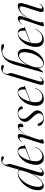

<svg xmlns="http://www.w3.org/2000/svg" viewBox="1238 -2000 770 3286"><g transform="rotate(-90 1623.0 -357.0)"><path d="M398.5 -60Q352.5 8 297.5 8Q254 8 254 -32Q254 -44 257.5 -62.2Q261 -80.5 269.5 -112.2Q278 -144 293.5 -195.5Q242.5 -94.5 185 -43.2Q127.5 8 82 8Q47.5 8 25.2 -25.2Q3 -58.5 14.5 -138.5Q21.5 -192.5 49.2 -245.5Q77 -298.5 118 -342Q159 -385.5 206.2 -411.8Q253.5 -438 300 -438Q324.5 -438 339.2 -432.2Q354 -426.5 361.5 -416.5L422.5 -628.5Q435.5 -674 464.5 -698Q493.5 -722 548.5 -722Q570 -722 581 -714.8Q592 -707.5 592 -697Q592 -688.5 586.2 -682.5Q580.5 -676.5 569 -676.5Q550 -676.5 532.5 -689.8Q515 -703 496 -703Q479 -703 462.8 -685.5Q446.5 -668 445.5 -640Q445.5 -626.5 451 -615.5Q456.5 -604.5 460 -591.2Q463.5 -578 458 -557.5L327 -106Q311 -52 313.5 -35Q316 -18 332.5 -18Q343.5 -18 357.8 -27.2Q372 -36.5 394 -63.5Q397.5 -68 399.5 -67Q401.5 -65.5 398.5 -60ZM73 -138.5Q62 -70 75.8 -41.8Q89.5 -13.5 116.5 -13.5Q134 -13.5 162.2 -34.8Q190.5 -56 221.8 -95Q253 -134 281.8 -187.2Q310.5 -240.5 329 -304.5L352.5 -386Q355.5 -403 345.2 -417.2Q335 -431.5 307 -431.5Q268.5 -431.5 230.2 -405.8Q192 -380 159 -337.5Q126 -295 103 -243Q80 -191 73 -138.5Z M750.5 -139Q725 -69.5 676.8 -30.8Q628.5 8 560.5 8Q499.5 8 467.8 -37.8Q436 -83.5 448.5 -172Q456 -226 478 -274.2Q500 -322.5 532.2 -359.5Q564.5 -396.5 602.5 -417.5Q640.5 -438.5 680 -438.5Q724.5 -438.5 747.5 -407.5Q770.5 -376.5 770 -335Q770 -324 783.5 -327Q788.5 -328 789.5 -325Q790.5 -322 786 -320Q782 -318.5 760.5 -310.2Q739 -302 707.2 -290Q675.5 -278 640.2 -264.5Q605 -251 572.2 -238.2Q539.5 -225.5 517 -217Q512.5 -197.5 509.5 -177Q498.5 -100 523.5 -59.2Q548.5 -18.5 596.5 -18.5Q642.5 -18.5 680.8 -48.2Q719 -78 744.5 -141Q746.5 -146 749.5 -146Q753 -145.5 750.5 -139ZM676 -432Q629.5 -432 585.5 -376.5Q541.5 -321 519 -226Q540.5 -234.5 569.8 -246Q599 -257.5 628.8 -269.2Q658.5 -281 683.2 -290.8Q708 -300.5 720.5 -305.5Q725 -318.5 725 -344Q725 -381.5 711.5 -406.8Q698 -432 676 -432Z M828.5 -359.5Q827 -360.5 829.5 -364.5Q880.5 -437.5 934.5 -437.5Q974 -437.5 974 -399.5Q974 -377 961.8 -342.2Q949.5 -307.5 924.5 -233.5Q948.5 -290.5 978.8 -336.8Q1009 -383 1042 -410.2Q1075 -437.5 1107.5 -437.5Q1130.5 -437.5 1141.5 -423.5Q1152.5 -409.5 1151 -387.5Q1149.5 -368 1138.2 -355Q1127 -342 1111 -342Q1088.5 -342 1088.5 -361Q1088.5 -370 1090.8 -377.5Q1093 -385 1093 -392.5Q1093 -413.5 1078.5 -413.5Q1043.5 -413.5 990.5 -344.2Q937.5 -275 893.5 -132Q885.5 -105 879.8 -86.2Q874 -67.5 874 -51Q874 -39.5 879.5 -34Q885 -28.5 885 -22.5Q885 -13 867.8 -2.5Q850.5 8 826.5 8Q809 8 807.5 -4Q806 -16 814 -41.5L902 -319.5Q919.5 -373.5 916.5 -390.8Q913.5 -408 897.5 -408Q886.5 -408 871.8 -398.8Q857 -389.5 834 -362Q830.5 -358 828.5 -359.5Z M1240 0.5Q1277 0.5 1301.8 -19.8Q1326.5 -40 1327 -72Q1327 -93.5 1312.5 -118.2Q1298 -143 1256 -188Q1226.5 -218.5 1209.8 -239.5Q1193 -260.5 1186.5 -278.2Q1180 -296 1180.5 -317Q1181.5 -349.5 1201.8 -377.2Q1222 -405 1256.2 -421.8Q1290.5 -438.5 1334 -438.5Q1387.5 -438.5 1415.8 -418.5Q1444 -398.5 1444.5 -374.5Q1444.5 -363.5 1438.5 -357.2Q1432.5 -351 1424 -351Q1414 -351 1406.8 -358Q1399.5 -365 1393 -383.5Q1372.5 -431.5 1327.5 -431.5Q1286 -431.5 1258.8 -407.5Q1231.5 -383.5 1231.5 -345.5Q1231.5 -328 1236.5 -311.5Q1241.5 -295 1257.8 -273.2Q1274 -251.5 1308 -218Q1348.5 -176.5 1363.2 -152Q1378 -127.5 1376.5 -97.5Q1374.5 -50.5 1334.2 -21.2Q1294 8 1233 8Q1180.5 8 1146.2 -18.2Q1112 -44.5 1112 -75.5Q1112 -98 1130 -98Q1139.5 -98 1147 -90.2Q1154.5 -82.5 1162 -63Q1179.5 -28 1199 -13.8Q1218.5 0.5 1240 0.5Z M1760.5 -139Q1735 -69.5 1686.8 -30.8Q1638.5 8 1570.5 8Q1509.5 8 1477.8 -37.8Q1446 -83.5 1458.5 -172Q1466 -226 1488 -274.2Q1510 -322.5 1542.2 -359.5Q1574.5 -396.5 1612.5 -417.5Q1650.5 -438.5 1690 -438.5Q1734.5 -438.5 1757.5 -407.5Q1780.5 -376.5 1780 -335Q1780 -324 1793.5 -327Q1798.5 -328 1799.5 -325Q1800.5 -322 1796 -320Q1792 -318.5 1770.5 -310.2Q1749 -302 1717.2 -290Q1685.5 -278 1650.2 -264.5Q1615 -251 1582.2 -238.2Q1549.5 -225.5 1527 -217Q1522.5 -197.5 1519.5 -177Q1508.5 -100 1533.5 -59.2Q1558.5 -18.5 1606.5 -18.5Q1652.5 -18.5 1690.8 -48.2Q1729 -78 1754.5 -141Q1756.5 -146 1759.5 -146Q1763 -145.5 1760.5 -139ZM1686 -432Q1639.5 -432 1595.5 -376.5Q1551.5 -321 1529 -226Q1550.5 -234.5 1579.8 -246Q1609 -257.5 1638.8 -269.2Q1668.5 -281 1693.2 -290.8Q1718 -300.5 1730.5 -305.5Q1735 -318.5 1735 -344Q1735 -381.5 1721.5 -406.8Q1708 -432 1686 -432Z M2110 -722Q2133 -722 2143 -714.8Q2153 -707.5 2153 -697.5Q2153 -676.5 2127.5 -676.5Q2110 -676.5 2090.8 -687Q2071.5 -697.5 2052.5 -697.5Q2034 -697.5 2017.5 -675.5Q2001 -653.5 2001 -629.5Q2001 -614 2006.2 -599.2Q2011.5 -584.5 2014.8 -567.2Q2018 -550 2011 -526.5L1881.5 -96.5Q1867.5 -49.5 1871 -33.8Q1874.5 -18 1889 -18Q1900.5 -18 1915.2 -27.2Q1930 -36.5 1952 -63.5Q1955 -68 1957.5 -67Q1959.5 -65.5 1956.5 -60Q1910 8 1854.5 8Q1795.5 8 1820 -74.5L1986.5 -630Q2000 -675 2030.2 -698.5Q2060.5 -722 2110 -722Z M2230 -553 2150 -270Q2187 -348 2239.5 -392.8Q2292 -437.5 2345.5 -437.5Q2388 -437.5 2413.2 -395.5Q2438.5 -353.5 2426 -266.5Q2418.5 -209 2395.2 -159Q2372 -109 2338.8 -71.5Q2305.5 -34 2268 -13Q2230.5 8 2195 8Q2149.5 8 2126.5 -12.5Q2103.5 -33 2101.5 -80.5L2035.5 -3Q2032 2 2028 1.5Q2024.5 1 2027.5 -10.5L2156.5 -481.5Q2188.5 -597.5 2258.5 -659.8Q2328.5 -722 2454 -722Q2484 -722 2497.5 -714.2Q2511 -706.5 2511 -694Q2511 -672.5 2480 -672.5Q2463 -672.5 2447 -680.2Q2431 -688 2414.8 -696Q2398.5 -704 2381.5 -704Q2330 -704 2289.8 -663.8Q2249.5 -623.5 2230 -553ZM2316.5 -416Q2280.5 -415 2244.5 -383.2Q2208.5 -351.5 2178.5 -302Q2148.5 -252.5 2130 -196.2Q2111.5 -140 2110.5 -90Q2110 -45 2127.8 -24Q2145.5 -3 2178 -3Q2207 -3 2237.5 -24.8Q2268 -46.5 2295.2 -84.5Q2322.5 -122.5 2342 -171Q2361.5 -219.5 2368 -272.5Q2379.5 -353.5 2362.5 -385Q2345.5 -416.5 2316.5 -416Z M2768 -139Q2742.5 -69.5 2694.2 -30.8Q2646 8 2578 8Q2517 8 2485.2 -37.8Q2453.5 -83.5 2466 -172Q2473.5 -226 2495.5 -274.2Q2517.5 -322.5 2549.8 -359.5Q2582 -396.5 2620 -417.5Q2658 -438.5 2697.5 -438.5Q2742 -438.5 2765 -407.5Q2788 -376.5 2787.5 -335Q2787.5 -324 2801 -327Q2806 -328 2807 -325Q2808 -322 2803.5 -320Q2799.5 -318.5 2778 -310.2Q2756.5 -302 2724.8 -290Q2693 -278 2657.8 -264.5Q2622.5 -251 2589.8 -238.2Q2557 -225.5 2534.5 -217Q2530 -197.5 2527 -177Q2516 -100 2541 -59.2Q2566 -18.5 2614 -18.5Q2660 -18.5 2698.2 -48.2Q2736.5 -78 2762 -141Q2764 -146 2767 -146Q2770.5 -145.5 2768 -139ZM2693.5 -432Q2647 -432 2603 -376.5Q2559 -321 2536.5 -226Q2558 -234.5 2587.2 -246Q2616.5 -257.5 2646.2 -269.2Q2676 -281 2700.8 -290.8Q2725.5 -300.5 2738 -305.5Q2742.5 -318.5 2742.5 -344Q2742.5 -381.5 2729 -406.8Q2715.5 -432 2693.5 -432Z M2846 -359.5Q2844 -360.5 2847 -364.5Q2898 -437.5 2952 -437.5Q2991.5 -437.5 2991.5 -398.5Q2991.5 -380.5 2982.2 -350.8Q2973 -321 2961.5 -291Q2950 -261 2943.5 -242Q2979 -314 3018.5 -356.8Q3058 -399.5 3096 -418.5Q3134 -437.5 3164.5 -437.5Q3209.5 -437.5 3213.5 -404Q3217.5 -370.5 3200.5 -318L3129.5 -96.5Q3114 -48 3118.8 -33Q3123.5 -18 3137 -18Q3148 -18 3163 -27.5Q3178 -37 3200 -63.5Q3203.5 -68 3205.5 -67Q3207.5 -65.5 3204.5 -60Q3158.5 8 3101.5 8Q3041.5 8 3067.5 -74.5L3144.5 -315.5Q3161.5 -369 3154.5 -388.2Q3147.5 -407.5 3123.5 -407.5Q3100 -407.5 3061.8 -382Q3023.5 -356.5 2982.2 -298.8Q2941 -241 2909 -144Q2892.5 -93 2888 -72.5Q2883.5 -52 2883.5 -42Q2883.5 -35 2886.5 -30.8Q2889.5 -26.5 2889.5 -19.5Q2889.5 -9 2874.8 -0.5Q2860 8 2837 8Q2819 8 2816.5 -1Q2814 -10 2820 -28L2919.5 -319.5Q2938 -373 2934.5 -390.5Q2931 -408 2915 -408Q2904 -408 2889.2 -398.8Q2874.5 -389.5 2851.5 -362Q2848 -358 2846 -359.5Z"/></g></svg>

Font: Fraunces 144pt S000 Light
Style: Italic
Weight: 300
Italic angle: -16°
Version: Version 1.000; ttfautohint (v1.8.3)